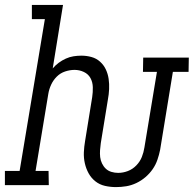

<svg xmlns="http://www.w3.org/2000/svg" viewBox="-31 -755 801 783"><path d="M442 8Q419 8 397 3Q375 -2 358 -15.5Q341 -29 330.5 -48Q320 -67 315 -89Q310 -111 311 -134Q312 -157 316 -180L345 -359Q348 -379 347.5 -399.5Q347 -420 338 -436.5Q329 -453 311 -461.5Q293 -470 273 -470Q254 -470 234.5 -463.5Q215 -457 200.5 -442.5Q186 -428 177.5 -409.5Q169 -391 166 -372L114 -58H167L168 0H-11V-58H49L152 -677H99V-735H226L184 -476Q195 -489 208.5 -499Q222 -509 237.5 -516Q253 -523 269 -525.5Q285 -528 301 -528Q322 -528 342 -522.5Q362 -517 377 -503.5Q392 -490 400.5 -472Q409 -454 412 -433.5Q415 -413 414 -391.5Q413 -370 409 -349L380 -171Q378 -157 377 -142.5Q376 -128 377.5 -114.5Q379 -101 385 -88.5Q391 -76 400.5 -67Q410 -58 423.5 -54Q437 -50 451 -50Q471 -50 490.5 -57.5Q510 -65 525 -80.5Q540 -96 547.5 -115Q555 -134 558 -154L609 -462H552L553 -520H739L738 -462H674L622 -144Q618 -124 611 -103.5Q604 -83 591.5 -65Q579 -47 562 -32.5Q545 -18 525 -8.5Q505 1 484 4.5Q463 8 442 8Z"/></svg>

Font: Iosevka Etoile Light
Style: Italic
Weight: 300
Italic angle: -9°
Designer: Belleve Invis
Foundry: Belleve Invis
Version: Version 22.1.2; ttfautohint (v1.8.4)